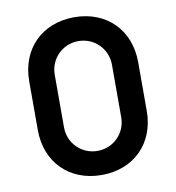

<svg xmlns="http://www.w3.org/2000/svg" viewBox="-83 -810 825 899"><g transform="rotate(-10 329.0 -360.0)"><path d="M329 15C482.5 15 588 -90.5 588 -244V-476C588 -629.5 482.5 -735 329 -735C175.5 -735 70 -629.5 70 -476V-244C70 -90.5 175.5 15 329 15ZM193 -235.5V-485C193 -561.5 253 -621.5 329 -621.5C405 -621.5 465 -561.5 465 -485V-235.5C465 -159.5 405 -99.5 329 -99.5C253 -99.5 193 -159.5 193 -235.5Z"/></g></svg>

Font: Eudonet
Style: Bold
Weight: 700
Designer: Mikhail Sharanda
Foundry: Mikhail Sharanda
Version: Version 4.503;Glyphs 3.1.2 (3151)